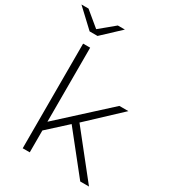

<svg xmlns="http://www.w3.org/2000/svg" viewBox="-246 -1062 1056 1179"><g transform="rotate(30 282.5 -472.5)"><path d="M292 -279 156 -155V0H106V-742H156V-217L490 -522H554L329 -311L576 0H514ZM285 -945 159 -827H103L-23 -945H27L131 -859L235 -945Z"/></g></svg>

Font: Montserrat Alternates Light
Style: Regular
Weight: 300
Designer: Julieta Ulanovsky
Foundry: Julieta Ulanovsky
Version: Version 7.200